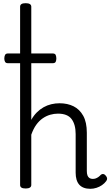

<svg xmlns="http://www.w3.org/2000/svg" viewBox="-20 -1166 691 1203"><path d="M546 17Q523 17 505.5 10.5Q488 4 476.5 -9Q465 -22 459.5 -41Q454 -60 454 -84V-326Q454 -386 428.5 -420Q403 -454 343 -454Q319 -454 294.5 -447Q270 -440 247.5 -424.5Q225 -409 207 -384Q189 -359 176 -322V-7Q176 4 167 9.5Q158 15 141 15Q123 15 114.5 9.5Q106 4 106 -7V-1124Q106 -1135 114.5 -1140.5Q123 -1146 141 -1146Q158 -1146 167 -1140.5Q176 -1135 176 -1124V-415Q191 -442 210.5 -461.5Q230 -481 253 -494Q276 -507 301.5 -513Q327 -519 353 -519Q403 -519 441 -500Q479 -481 501.5 -440.5Q524 -400 524 -334V-95Q524 -78 528 -67Q532 -56 540.5 -50.5Q549 -45 561 -45Q571 -45 579.5 -48Q588 -51 596.5 -57Q605 -63 612 -71Q619 -77 627.5 -75.5Q636 -74 643 -65Q650 -57 651 -49Q652 -41 646 -32Q635 -17 619 -6Q603 5 584 11Q565 17 546 17ZM30 -770Q16 -770 11.5 -779Q7 -788 7 -799Q7 -812 11.5 -821.5Q16 -831 30 -831H310Q325 -831 329 -821.5Q333 -812 333 -799Q333 -788 329 -779Q325 -770 310 -770Z"/></svg>

Font: Playwrite BR Light
Style: Regular
Weight: 300
Version: Version 1.003